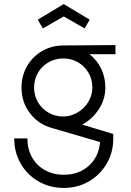

<svg xmlns="http://www.w3.org/2000/svg" viewBox="-20 -737 647 946"><path d="M50 -55H115Q115 -3 137.5 37.5Q160 78 201 101Q242 124 294 124Q369 124 418 79.5Q467 35 473 -37L237 -106Q170 -124 128 -178.5Q86 -233 86 -306Q86 -363 113 -410.5Q140 -458 187.5 -485.5Q235 -513 293 -513L549 -515V-470H421Q458 -441 478.5 -398.5Q499 -356 499 -306Q499 -248 467 -199Q435 -150 385 -123L538 -77V-53Q538 14 505.5 69.5Q473 125 417.5 157Q362 189 294 189Q226 189 170 157Q114 125 82 69Q50 13 50 -55ZM435 -306Q435 -346 416 -378.5Q397 -411 364.5 -430Q332 -449 292 -449Q252 -449 219 -430Q186 -411 167 -378.5Q148 -346 148 -306Q148 -266 167 -233.5Q186 -201 219 -182Q252 -163 292 -163Q327 -163 360.5 -182Q394 -201 414.5 -234Q435 -267 435 -306ZM166 -640 294 -717 422 -640 397 -597 294 -656 191 -597Z"/></svg>

Font: Lineal Light
Style: Regular
Weight: 300
Designer: Created by Frank Adebiaye with contributions from Anton Moglia & Ariel Martín Pérez
Created by Frank ADEBIAYE with FontF
Foundry: Velvetyne Type Foundry
Version: Version 2.000